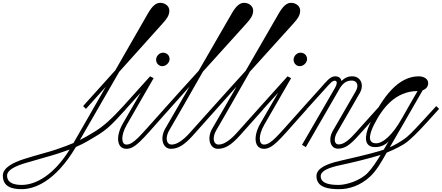

<svg xmlns="http://www.w3.org/2000/svg" viewBox="-484 -1039 3121 1356"><path d="M-331 297C-245 297 -96 248 52 -1C117 -29 143 -48 180 -69C284 -129 315 -171 407 -270L387 -290C310 -207 253 -149 171 -101C137 -81 113 -66 80 -50L358 -532L666 -875C693 -905 712 -930 712 -964C712 -997 680 -1020 646 -1019C617 -1018 591 -997 559 -941L330 -542L103 -290L123 -270L263 -426L35 -29C4 -16 -34 -1 -88 17C-137 34 -233 58 -314 84C-395 110 -464 147 -464 201C-464 279 -402 297 -331 297ZM-434 201C-434 162 -376 134 -306 113C-227 89 -128 63 -79 47C-45 36 -16 26 8 17C-103 196 -230 267 -331 267C-385 267 -434 253 -434 201ZM385 -169C331 -77 340 12 409 12C470 12 518 -50 656 -205L714 -270L694 -290L628 -216C507 -82 459 -18 409 -18C372 -18 367 -81 412 -159L601 -487L576 -500L387 -290L407 -271L510 -385ZM629 -647C613 -626 615 -596 637 -580C656 -565 686 -571 703 -593C720 -614 716 -643 696 -658C675 -673 646 -669 629 -647Z M722 12C773 12 815 -12 879 -83L1046 -270L1026 -290L853 -97C814 -54 768 -18 729 -18C687 -18 683 -72 712 -120C752 -187 856 -370 949 -533L1258 -875C1285 -905 1304 -930 1304 -964C1304 -997 1272 -1020 1238 -1019C1209 -1018 1183 -997 1151 -941L919 -539C833 -445 732 -332 694 -290L714 -270L855 -428C711 -180 705 -170 682 -129C643 -59 668 12 722 12Z M1054 12C1105 12 1147 -12 1211 -83L1378 -270L1358 -290L1185 -97C1146 -54 1100 -18 1061 -18C1019 -18 1015 -72 1044 -120C1084 -187 1188 -370 1281 -533L1590 -875C1617 -905 1636 -930 1636 -964C1636 -997 1604 -1020 1570 -1019C1541 -1018 1515 -997 1483 -941L1251 -539C1165 -445 1064 -332 1026 -290L1046 -270L1187 -428C1043 -180 1037 -170 1014 -129C975 -59 1000 12 1054 12Z M1380 12C1441 12 1489 -50 1627 -205L1685 -270L1665 -290L1599 -216C1478 -82 1430 -18 1380 -18C1343 -18 1338 -81 1383 -159L1572 -487L1547 -500L1358 -290L1378 -271L1481 -385L1356 -169C1302 -77 1311 12 1380 12ZM1600 -647C1584 -626 1586 -596 1608 -580C1627 -565 1657 -571 1674 -593C1691 -614 1687 -643 1667 -658C1646 -673 1617 -669 1600 -647Z M1903 11C1953 11 1990 -17 2049 -83L2217 -270L2197 -290L2025 -99C1990 -60 1948 -19 1909 -19C1872 -19 1874 -65 1896 -103L2057 -382C2090 -439 2064 -498 2007 -500C1977 -501 1953 -491 1927 -467C1924 -488 1908 -500 1883 -500C1848 -500 1822 -465 1782 -420L1665 -290L1685 -271L1808 -407C1845 -448 1862 -469 1880 -469C1899 -469 1899 -447 1880 -415L1649 -16L1676 0L1910 -405L1915 -414C1943 -460 1971 -470 2001 -470C2033 -470 2055 -441 2028 -394L1865 -112C1834 -58 1847 11 1903 11Z M1911 297C1979 297 2060 274 2132 206C2172 168 2205 114 2247 39C2301 17 2363 -14 2389 -35C2413 -54 2461 -97 2531 -175L2617 -270L2597 -290L2503 -187C2421 -98 2397 -76 2375 -60C2337 -33 2302 -14 2269 1L2379 -189C2386 -200 2425 -270 2433 -283L2501 -401C2523 -409 2540 -426 2540 -452C2540 -483 2508 -500 2473 -500C2333 -500 2220 -364 2125 -157C2093 -86 2080 0 2166 0C2213 0 2249 -24 2264 -46L2260 -40L2232 8L2226 18C2214 22 2203 26 2192 29C2127 49 1982 82 1917 97C1820 119 1751 150 1751 205C1751 286 1838 297 1911 297ZM1781 205C1781 167 1839 144 1925 126C1988 113 2138 77 2204 55C2179 96 2145 149 2114 181C2057 240 1958 267 1908 267C1858 267 1781 262 1781 205ZM2157 -157C2217 -277 2309 -395 2465 -396L2405 -292C2397 -277 2370 -230 2351 -197C2291 -91 2222 -25 2170 -27C2106 -29 2129 -101 2157 -157Z"/></svg>

Font: Louise
Style: Regular
Weight: 400
Designer: Ange Degheest & Luna Delabre & Camille Depalle
Foundry: Velvetyne Type Foundry
Version: Version 1.000;FEAKit 1.0